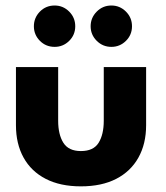

<svg xmlns="http://www.w3.org/2000/svg" viewBox="-20 -648 588 680"><path d="M186 -220.5Q186 -171.5 204.5 -142.2Q223 -113 266.5 -113Q311 -113 329.2 -142.2Q347.5 -171.5 347.5 -220.5V-410.5H497.5V-204.5Q497.5 -138.5 470.2 -89.8Q443 -41 391.5 -14.5Q340 12 266.5 12Q193.5 12 142 -14.5Q90.5 -41 63.5 -89.8Q36.5 -138.5 36.5 -204.5V-410.5H186ZM374.5 -482Q344 -482 322.5 -503.5Q301 -525 301 -555Q301 -585 322.5 -606.8Q344 -628.5 374.5 -628.5Q404.5 -628.5 426 -607Q447.5 -585.5 447.5 -555Q447.5 -524.5 426 -503.2Q404.5 -482 374.5 -482ZM173.5 -482Q142.5 -482 121.2 -503.5Q100 -525 100 -555Q100 -585 121.2 -606.8Q142.5 -628.5 173.5 -628.5Q203.5 -628.5 225 -607Q246.5 -585.5 246.5 -555Q246.5 -524.5 225 -503.2Q203.5 -482 173.5 -482Z"/></svg>

Font: League Spartan Thin
Style: Bold
Weight: 700
Version: Version 2.002